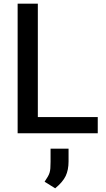

<svg xmlns="http://www.w3.org/2000/svg" viewBox="-20 -731 580 1053"><path d="M516.1 0H160.6V-88.9H516.1ZM187.5 0H76.7V-710.9H187.5ZM356 153.8Q356 201.2 340.1 234.4Q324.2 267.6 282.7 301.8L224.6 265.6Q235.4 249.5 241.9 238.3Q248.5 227.1 251.7 216.8Q254.9 206.5 256.1 192.6Q257.3 178.7 257.3 156.7V84.5H356Z"/></svg>

Font: Heebo Medium
Style: Regular
Weight: 500
Designer: Oded Ezer
Foundry: Ezer Type House
Version: Version 3.100